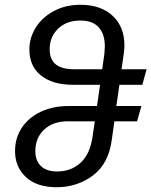

<svg xmlns="http://www.w3.org/2000/svg" viewBox="-20 -771 634 804"><path d="M471 -353 467 -327H572L554 -263H459L448 -185Q435 -86 369.5 -36.5Q304 13 217 13Q134 13 88.5 -29.5Q43 -72 43 -138Q43 -194 72 -237Q101 -280 152 -303.5Q203 -327 266 -327H386L390 -353L399 -416H285Q200 -416 151.5 -455Q103 -494 103 -564Q103 -613 130 -656Q157 -699 206 -725Q255 -751 317 -751Q402 -751 451.5 -705Q501 -659 501 -581Q501 -564 498 -544L489 -481H594L576 -416H480ZM408 -481 417 -545Q419 -567 419 -577Q419 -628 393.5 -656.5Q368 -685 316 -685Q259 -685 223.5 -651Q188 -617 188 -565Q188 -522 213.5 -501.5Q239 -481 291 -481ZM377 -263H264Q202 -263 165 -228.5Q128 -194 128 -138Q128 -98 151.5 -75.5Q175 -53 219 -53Q277 -53 316.5 -88.5Q356 -124 367 -195Z"/></svg>

Font: FiraGO Book
Style: Italic
Weight: 350
Italic angle: -8°
Designer: bBox Type GmbH
Foundry: bBox Type GmbH
Version: Version 1.001